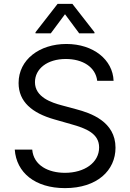

<svg xmlns="http://www.w3.org/2000/svg" viewBox="-20 -966 678 999"><path d="M485.8 -545.5H571C567.1 -655.2 465.9 -737.2 325.3 -737.2C186.1 -737.2 76.7 -656.2 76.7 -534.1C76.7 -436.1 147.7 -377.8 261.4 -345.2L350.9 -319.6C427.6 -298.3 495.7 -271.3 495.7 -198.9C495.7 -119.3 419 -66.8 318.2 -66.8C231.5 -66.8 154.8 -105.1 147.7 -187.5H56.8C65.3 -68.2 161.9 12.8 318.2 12.8C485.8 12.8 581 -79.5 581 -197.4C581 -333.8 451.7 -377.8 376.4 -397.7L302.6 -417.6C248.6 -431.8 161.9 -460.2 161.9 -538.4C161.9 -608 225.9 -659.1 322.4 -659.1C410.5 -659.1 477.3 -617.2 485.8 -545.5ZM164.8 -792.6H244.3L318.2 -892L392 -792.6H471.6V-798.3L356.5 -946H279.8L164.8 -798.3Z"/></svg>

Font: Margiela Sans
Style: Regular
Weight: 400
Designer: Stefan Endress, Andreas Faust
Version: Version 1.100;FEAKit 1.0